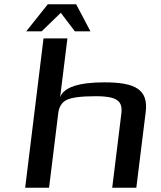

<svg xmlns="http://www.w3.org/2000/svg" viewBox="-20 -880 756 900"><path d="M470 -494C349 -494 280 -471 262 -425L296 -700H184L98 0H210L253 -349C256 -378 269 -399 291 -411C314 -423 360 -429 429 -429C458 -429 480 -427 499 -423C541 -413 554 -390 549 -349L506 0H619L663 -355C676 -461 613 -494 470 -494ZM103 -733H175L265 -820L331 -733H404L337 -860H204Z"/></svg>

Font: Gamestation Extended
Style: Italic
Weight: 400
Width: 7
Designer: Jonas Hecksher
Foundry: Jonas Hecksher, Playtypeª, e-types AS
Version: Version 1.003